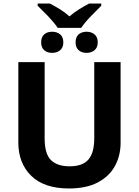

<svg xmlns="http://www.w3.org/2000/svg" viewBox="-20 -1070 796 1100"><path d="M670.9 -713.9V-252Q670.9 -178.2 638.4 -118.9Q606 -59.6 540.3 -24.9Q474.6 9.8 375 9.8Q233.4 9.8 159.2 -62.5Q85 -134.8 85 -253.9V-713.9H235.8V-276.9Q235.8 -188.5 272 -152.8Q308.1 -117.2 378.9 -117.2Q453.1 -117.2 486.6 -156Q520 -194.8 520 -277.8V-713.9ZM311 -910.2Q287.6 -943.8 256.3 -976.3Q225.1 -1008.8 195.8 -1037.1V-1049.8H265.1Q294.9 -1034.7 323.7 -1016.8Q352.5 -999 377.9 -976.1Q404.3 -999 433.3 -1016.8Q462.4 -1034.7 490.7 -1049.8H560.1V-1037.1Q533.2 -1010.3 500.7 -977.1Q468.3 -943.8 444.8 -910.2ZM278.8 -767.1Q250.5 -767.1 233.2 -782.5Q215.8 -797.9 215.8 -827.1Q215.8 -857.9 233.2 -873Q250.5 -888.2 278.8 -888.2Q306.6 -888.2 324.7 -873Q342.8 -857.9 342.8 -827.1Q342.8 -797.9 324.7 -782.5Q306.6 -767.1 278.8 -767.1ZM476.1 -767.1Q447.8 -767.1 430.4 -782.5Q413.1 -797.9 413.1 -827.1Q413.1 -857.9 430.4 -873Q447.8 -888.2 476.1 -888.2Q503.4 -888.2 521.7 -873Q540 -857.9 540 -827.1Q540 -797.9 521.7 -782.5Q503.4 -767.1 476.1 -767.1Z"/></svg>

Font: Open Sans
Style: Bold
Weight: 700
Designer: Monotype Design Team
Foundry: Monotype Imaging Inc.
Version: Version 3.000; ttfautohint (v1.8.4)